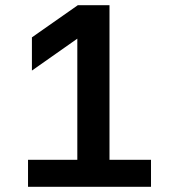

<svg xmlns="http://www.w3.org/2000/svg" viewBox="-20 -720 690 740"><path d="M88 0V-104H278V-571L103 -448V-576L280 -700H402V-104H562V0Z"/></svg>

Font: .
Style: 
Weight: 500
Designer: A.Korolkova, Vitaly Kuzmin
Foundry: ParaType Ltd
Version: Version 1.000; Glyphs 3.2, build 3192.0